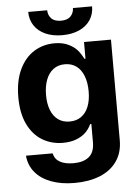

<svg xmlns="http://www.w3.org/2000/svg" viewBox="-61 -761 730 1018"><g transform="rotate(-5 304.0 -252.5)"><path d="M49.9 43.5H191.9Q198.5 74.7 225.9 90Q253.2 105.2 297.7 105.2Q350.9 105.2 380.4 80.9Q409.9 56.5 409.9 3.7V-93.8H403.6Q392.2 -68.7 373.2 -50.1Q354.3 -31.5 323.6 -19.4Q292.9 -7.3 252.1 -7.3Q191 -7.3 142.2 -36.5Q93.4 -65.8 64.9 -124.4Q36.5 -183.1 36.5 -268.6Q36.5 -355.3 65.3 -415.9Q94.1 -476.5 142.9 -506.8Q191.6 -537.1 252 -537.1Q293.9 -537.1 324.1 -523.1Q354.3 -509 371.6 -489.6Q388.8 -470.1 403.4 -441.3H409.1V-530.3H552.5V5.8Q552.5 71.2 519.9 117.4Q487.4 163.5 429.3 186.8Q371.2 210 294.4 210Q223.2 210 169.2 189.4Q115.1 168.9 84.7 131.4Q54.2 94 49.9 43.5ZM410.8 -267.3Q410.8 -314.4 397.3 -349.3Q383.9 -384.2 358.5 -402.9Q333.1 -421.6 297 -421.6Q260.9 -421.6 235.5 -402.3Q210.2 -382.9 197 -348.1Q183.9 -313.2 183.9 -267.3Q183.9 -221.1 197 -187.4Q210.2 -153.7 235.5 -135.2Q260.9 -116.7 297 -116.7Q332.7 -116.7 358.3 -134.8Q383.9 -152.8 397.3 -186.6Q410.8 -220.3 410.8 -267.3ZM297.8 -576.2Q246.5 -576.2 208.3 -593.4Q170 -610.6 149.1 -642.2Q128.2 -673.8 128.2 -714.8H229.2Q229.2 -689.2 246 -671.3Q262.9 -653.3 297.8 -653.3Q332.5 -653.3 349.1 -671Q365.7 -688.7 366.3 -714.8H468.2Q468.2 -673.8 447.3 -642.2Q426.4 -610.6 387.9 -593.4Q349.5 -576.2 297.8 -576.2Z"/></g></svg>

Font: WEMIX Pretendard Variable
Style: Regular
Weight: 400
Designer: Base glyphs from Inter by Rasmus Andersson; Hangeul glyphs from Noto Sans CJK(Source Han Sans) by Jang Soo-young and Kan
Foundry: Kil Hyung-jin
Version: Version 1.000;Glyphs 3.2 (3208)